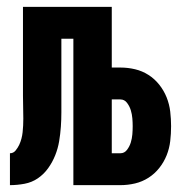

<svg xmlns="http://www.w3.org/2000/svg" viewBox="-20 -540 540 560"><path d="M9 0V-93Q19 -93 25.5 -101Q32 -109 36 -117.5Q40 -126 42.5 -135.5Q45 -145 46 -154.5Q47 -164 47.5 -174Q48 -184 48 -194Q48 -210 47.5 -227Q47 -244 47 -261V-520H306V-343H331Q353 -343 374 -338Q395 -333 413 -321.5Q431 -310 444.5 -293Q458 -276 466 -256Q474 -236 476.5 -214.5Q479 -193 479 -172Q479 -150 476.5 -128.5Q474 -107 466 -87Q458 -67 444.5 -50Q431 -33 413 -21.5Q395 -10 374 -5Q353 0 331 0H194V-427H159V-255Q159 -234 159 -212.5Q159 -191 157.5 -170Q156 -149 152.5 -128Q149 -107 141 -87Q133 -67 120.5 -49.5Q108 -32 90.5 -20Q73 -8 51.5 -4Q30 0 9 0ZM306 -93H331Q343 -93 350.5 -103Q358 -113 361.5 -124.5Q365 -136 366 -148Q367 -160 367 -172Q367 -183 366 -195Q365 -207 361.5 -218.5Q358 -230 350.5 -240Q343 -250 331 -250H306Z"/></svg>

Font: Iosevka SS18 Heavy
Style: Regular
Weight: 900
Monospace: yes
Designer: Belleve Invis
Foundry: Belleve Invis
Version: Version 25.1.1; ttfautohint (v1.8.4)